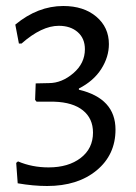

<svg xmlns="http://www.w3.org/2000/svg" viewBox="-20 -523 452 640"><path d="M191 -503Q259 -503 301 -467.5Q343 -432 343 -376Q343 -333 317.5 -293Q292 -253 243 -228V-224Q365 -195 365 -91Q365 -7 302 45Q239 97 137 97Q91 97 39 88L34 20L40 15Q87 35 142 35Q208 35 249 3.5Q290 -28 290 -81Q290 -128 256.5 -155Q223 -182 161 -184H102L97 -190L99 -245L143 -246Q186 -246 224.5 -279Q263 -312 263 -359Q263 -395 239 -416Q215 -437 176 -437Q119 -437 52 -378H43L31 -441Q106 -503 191 -503Z"/></svg>

Font: Alegreya Sans SC
Style: Regular
Weight: 400
Designer: Juan Pablo del Peral
Foundry: Huerta Tipografica
Version: Version 2.007